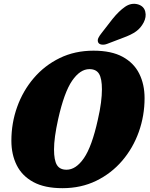

<svg xmlns="http://www.w3.org/2000/svg" viewBox="-20 -975 782 1004"><path d="M469 -710Q562.5 -710 621.2 -678Q680 -646 708 -590Q736 -534 736 -462Q736 -370 705.8 -285.2Q675.5 -200.5 618.8 -134.2Q562 -68 483 -29.5Q404 9 306.5 9Q213.5 9 154.5 -23Q95.5 -55 67.5 -111Q39.5 -167 39.5 -239Q39.5 -331.5 69.8 -416Q100 -500.5 156.8 -566.8Q213.5 -633 292.5 -671.5Q371.5 -710 469 -710ZM328 -87.5Q377 -87.5 418.8 -148Q460.5 -208.5 491.5 -348.5Q503 -398.5 508 -437.8Q513 -477 513 -507.5Q513 -564 498 -588.8Q483 -613.5 447.5 -613.5Q399 -613.5 357.2 -553Q315.5 -492.5 284 -351.5Q262.5 -254.5 262.5 -193.5Q262.5 -137.5 277.5 -112.5Q292.5 -87.5 328 -87.5ZM568.5 -876Q601.5 -917 634 -939.5Q666.5 -962 702 -952Q732.5 -942.5 739.5 -914.5Q746.5 -886.5 731 -857Q716 -828.5 691.5 -810.8Q667 -793 622.5 -777L540 -745.5Q525.5 -740 512 -741.8Q498.5 -743.5 493.5 -753Q488.5 -764.5 494.5 -776.8Q500.5 -789 511.5 -802.5Z"/></svg>

Font: Fraunces 144pt S100 Black
Style: Italic
Weight: 900
Italic angle: -16°
Version: Version 1.000; ttfautohint (v1.8.3)